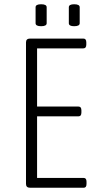

<svg xmlns="http://www.w3.org/2000/svg" viewBox="-20 -881 466 901"><path d="M121 0Q102 0 102 -18V-682Q102 -700 121 -700H371Q385 -700 385 -682V-672Q385 -654 371 -654H154V-381H348Q362 -381 362 -363V-353Q362 -335 348 -335H154V-46H373Q386 -46 386 -28V-18Q386 0 373 0ZM328 -758Q303 -758 303 -772V-847Q303 -861 328 -861Q354 -861 354 -847V-772Q354 -758 328 -758ZM173 -758Q147 -758 147 -772V-847Q147 -861 173 -861Q199 -861 199 -847V-772Q199 -758 173 -758Z"/></svg>

Font: Asap Condensed ExtraLight
Style: Regular
Weight: 200
Width: 3
Designer: Pablo Cosgaya
Foundry: Omnibus-Type
Version: Version 3.001; ttfautohint (v1.8.4.7-5d5b)